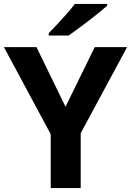

<svg xmlns="http://www.w3.org/2000/svg" viewBox="-20 -953 664 973"><path d="M312 -412 460 -714H624L389 -278V0H237V-273L0 -714H165ZM523 -924Q506 -909 481.5 -889Q457 -869 429 -847.5Q401 -826 374.5 -806.5Q348 -787 328 -773H227V-785Q246 -804 270.5 -830.5Q295 -857 319 -884Q343 -911 359 -933H523Z"/></svg>

Font: Noto Sans Hebrew Thin
Style: Bold
Weight: 700
Version: Version 3.001